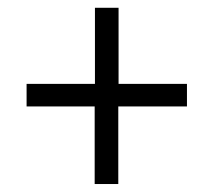

<svg xmlns="http://www.w3.org/2000/svg" viewBox="-20 -574 520 491"><path d="M222.1 -103.4V-301.8H48V-359.5H222.8V-554.1H283.2V-359.5H458.1V-301.8H282.5V-103.4Z"/></svg>

Font: Source Sans 3
Style: Italic
Weight: 200
Italic angle: -11°
Designer: Paul D. Hunt
Foundry: Adobe
Version: Version 3.046;hotconv 1.0.118;makeotfexe 2.5.65603